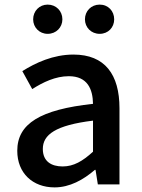

<svg xmlns="http://www.w3.org/2000/svg" viewBox="-20 -801 615 834"><path d="M217 13C283 13 342 -20 392 -63H395L405 0H499V-331C499 -477 436 -564 299 -564C211 -564 134 -528 77 -492L120 -414C167 -444 221 -470 279 -470C360 -470 383 -414 384 -350C155 -325 55 -264 55 -146C55 -49 122 13 217 13ZM252 -78C203 -78 166 -100 166 -154C166 -216 221 -257 384 -277V-142C339 -101 300 -78 252 -78ZM187 -654C224 -654 251 -682 251 -717C251 -753 224 -781 187 -781C151 -781 124 -753 124 -717C124 -682 151 -654 187 -654ZM413 -654C450 -654 476 -682 476 -717C476 -753 450 -781 413 -781C376 -781 349 -753 349 -717C349 -682 376 -654 413 -654Z"/></svg>

Font: Source Han Sans KR Medium
Style: Regular
Weight: 500
Designer: Ryoko NISHIZUKA (kana & ideographs); Paul D. Hunt (Latin, Greek & Cyrillic); Wenlong ZHANG (bopomofo); Sandoll Communica
Foundry: Adobe Systems Incorporated
Version: Version 1.001;PS 1.001;hotconv 1.0.78;makeotf.lib2.5.61930